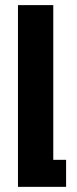

<svg xmlns="http://www.w3.org/2000/svg" viewBox="-20 -726 298 746"><path d="M49.8 0V-706.1H187V-105H236.8V0Z"/></svg>

Font: TASA Orbiter Deck
Style: Bold
Weight: 700
Designer: Weizhong Zhang
Version: Version 1.000;Glyphs 3.1.2 (3151)